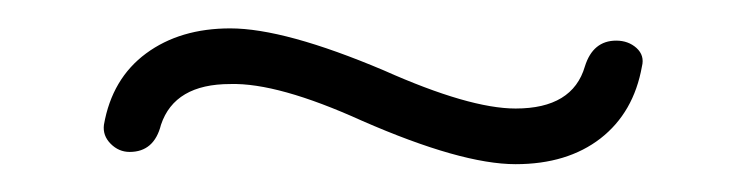

<svg xmlns="http://www.w3.org/2000/svg" viewBox="-20 -369 540 138"><path d="M73.2 -259.8Q65.4 -259.8 59.6 -265.6Q53.7 -271.5 54.7 -279.3Q60.5 -312.5 85 -330.6Q109.4 -348.6 145.5 -348.6Q184.6 -348.6 255.9 -318.4Q317.4 -291 350.6 -291Q391.6 -291 400.4 -321.3Q406.2 -339.8 422.9 -339.8Q431.6 -339.8 437.5 -334.5Q443.4 -329.1 441.4 -321.3Q435.5 -288.1 411.6 -269.5Q387.7 -251 350.6 -251Q311.5 -251 240.2 -282.2Q179.7 -309.6 145.5 -308.6Q105.5 -308.6 95.7 -279.3Q90.8 -259.8 73.2 -259.8Z"/></svg>

Font: Rounded Mgen+ 2m light
Style: Regular
Weight: 200
Designer: [Source Han Sans]
Ryoko NISHIZUKA  (kana & ideographs); Paul D. Hunt (Latin, Greek & Cyrillic); Wenlong ZHANG  (bopomofo
Version: Version 1.059.20150602